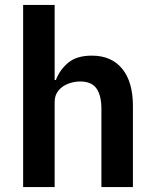

<svg xmlns="http://www.w3.org/2000/svg" viewBox="-20 -760 628 780"><path d="M74 0V-740H202V-435H207Q223 -477 257.5 -505.5Q292 -534 353 -534Q433 -534 476.5 -480.5Q520 -427 520 -330V0H392V-317Q392 -372 372 -400.5Q352 -429 306 -429Q280 -429 256 -419.5Q232 -410 217 -391.5Q202 -373 202 -345V0Z"/></svg>

Font: IBM Plex Sans SemiBold
Style: Regular
Weight: 600
Designer: Mike Abbink, Paul van der Laan, Pieter van Rosmalen
Foundry: Bold Monday
Version: Version 3.201